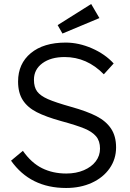

<svg xmlns="http://www.w3.org/2000/svg" viewBox="-20 -924 649 956"><path d="M35 -124 94 -173Q136 -113 189.5 -86.5Q243 -60 310 -60Q359 -60 397.5 -76.5Q436 -93 457 -121Q478 -149 478 -184Q478 -222 458.5 -245Q439 -268 400.5 -284Q362 -300 285 -321Q209 -342 163 -365.5Q117 -389 93.5 -425.5Q70 -462 70 -518Q70 -607 133.5 -659.5Q197 -712 307 -712Q372 -712 437.5 -683.5Q503 -655 546 -608L497 -554Q413 -640 302 -640Q233 -640 191 -609Q149 -578 149 -527Q149 -490 165 -468.5Q181 -447 218.5 -430.5Q256 -414 334 -392Q413 -370 460.5 -345.5Q508 -321 533 -283.5Q558 -246 558 -190Q558 -132 526 -86Q494 -40 437.5 -14Q381 12 309 12Q131 12 35 -124ZM267 -799 434 -904 475 -834 291 -757Z"/></svg>

Font: Lexend HM
Style: Regular
Weight: 400
Designer: Bonnie Shaver-Troup, Thomas Jockin, Octavio Pardo
Foundry: Lexend
Version: Version 1.091